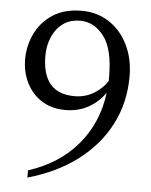

<svg xmlns="http://www.w3.org/2000/svg" viewBox="-50 -582 601 764"><g transform="rotate(5 250.0 -200.0)"><path d="M88 140V111Q210 72 284 -15.5Q358 -103 373 -224Q347 -186 306.5 -163.5Q266 -141 215 -141Q161 -141 121.5 -165.5Q82 -190 60 -233Q38 -276 38 -330Q38 -382 61 -430.5Q84 -479 130.5 -509.5Q177 -540 246 -540Q308 -540 356 -508.5Q404 -477 431 -421.5Q458 -366 458 -296Q458 -191 413 -104Q368 -17 285 45.5Q202 108 88 140ZM117 -350Q117 -199 246 -199Q288 -199 322 -219Q356 -239 377 -271Q377 -279 377 -287Q377 -399 338 -449.5Q299 -500 244 -500Q202 -500 174 -479Q146 -458 131.5 -423.5Q117 -389 117 -350Z"/></g></svg>

Font: Spectral SC Light
Style: Regular
Weight: 300
Designer: Jean-Baptiste Levee
Foundry: Production Type
Version: Version 2.001